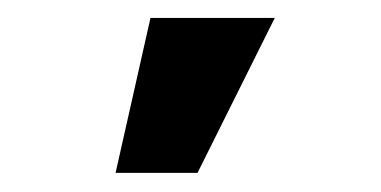

<svg xmlns="http://www.w3.org/2000/svg" viewBox="-20 -799 415 209"><path d="M105.8 -610.8H195L279.1 -779.5H143.8Z"/></svg>

Font: Inter-Hewn
Style: Bold
Weight: 700
Designer: Rasmus Andersson
Foundry: rsms
Version: Version 3.012;git-f93a4a705